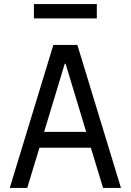

<svg xmlns="http://www.w3.org/2000/svg" viewBox="-20 -920 640 940"><path d="M113.4 0 173.2 -196.8H424.8L484.6 0H572.2L358.8 -700H241.2L27.8 0ZM196 -274.4 297 -608H301L402 -274.4ZM146 -830H454V-900H146Z"/></svg>

Font: CommitMonoV142 ExtLt
Style: Regular
Weight: 200
Monospace: yes
Designer: Eigil Nikolajsen
Foundry: Eigil Nikolajsen
Version: Version 1.142